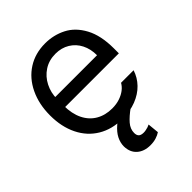

<svg xmlns="http://www.w3.org/2000/svg" viewBox="-210 -652 972 972"><g transform="rotate(-45 276.5 -166.0)"><path d="M42 -260.7Q42 -341.8 72.3 -404.8Q102.5 -467.8 156.7 -502.4Q210.9 -537.1 282.2 -537.1Q342.8 -537.1 394.5 -510.7Q446.3 -484.4 478.5 -424.8Q510.7 -365.2 510.7 -272.5V-237.3H100.6V-308.6H425.8Q425.8 -353.5 408.2 -388.2Q390.6 -422.9 357.9 -442.9Q325.2 -462.9 282.2 -462.9Q235.4 -462.9 200.2 -439.9Q165 -417 145.5 -378.4Q126 -339.8 126 -295.9V-248Q126 -189.5 146.5 -147.9Q167 -106.4 204.1 -85Q241.2 -63.5 290 -63.5Q320.3 -63.5 344.7 -71.8Q369.1 -80.1 386.2 -93.3Q403.3 -106.4 413.1 -124H502.9Q490.2 -84 460.9 -53.7Q431.6 -23.4 387.7 -6.3Q343.8 10.7 290 10.7Q214.8 10.7 158.7 -22.9Q102.5 -56.6 72.3 -118.2Q42 -179.7 42 -260.7ZM195.3 114.3Q195.3 87.9 208 62.5Q220.7 37.1 248.5 13.2Q276.4 -10.7 319.3 -30.3L359.4 -1Q322.3 25.4 301.3 49.8Q280.3 74.2 280.3 102.5Q280.3 119.1 288.6 127.4Q296.9 135.7 316.4 135.7Q325.2 135.7 333 133.8Q340.8 131.8 348.6 129.9Q355.5 127 362.3 124L368.2 184.6Q355.5 193.4 336.9 199.2Q318.4 205.1 294.9 205.1Q251 205.1 223.6 181.2Q196.3 157.2 195.3 114.3Z"/></g></svg>

Font: Pretendard Std Variable
Style: Regular
Weight: 400
Designer: Base glyphs from Inter by Rasmus Andersson; Hangeul glyphs from Noto Sans CJK(Source Han Sans) by Jang Soo-young and Kan
Foundry: Kil Hyung-jin
Version: Version 1.309;Glyphs 3.2 (3225)